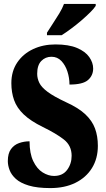

<svg xmlns="http://www.w3.org/2000/svg" viewBox="-20 -951 544 981"><path d="M237 10Q170 10 127 -3Q84 -16 61 -37Q38 -58 29 -82Q20 -106 20 -128Q20 -167 36 -189Q52 -211 77.5 -220Q103 -229 131 -229Q131 -167 150 -127.5Q169 -88 198 -70Q227 -52 256 -52Q300 -52 323 -83Q346 -114 346 -155Q346 -207 306.5 -238Q267 -269 199 -302Q136 -333 101 -366.5Q66 -400 52 -439.5Q38 -479 38 -526Q38 -587 68 -631.5Q98 -676 149 -700Q200 -724 263 -724Q331 -724 373.5 -706Q416 -688 436 -659.5Q456 -631 456 -601Q456 -565 429.5 -542Q403 -519 335 -519Q335 -553 324.5 -585.5Q314 -618 293.5 -639.5Q273 -661 243 -661Q212 -661 191 -639.5Q170 -618 170 -574Q170 -550 181 -527.5Q192 -505 223.5 -481.5Q255 -458 317 -429Q381 -400 416 -367Q451 -334 465.5 -294.5Q480 -255 480 -206Q480 -141 450 -92.5Q420 -44 365.5 -17Q311 10 237 10ZM220 -784Q233 -805 250 -830.5Q267 -856 283 -882.5Q299 -909 307 -931H469V-921Q461 -908 441.5 -888.5Q422 -869 396.5 -847Q371 -825 344 -805Q317 -785 295 -771H220Z"/></svg>

Font: Noto Serif Thai ExtraCondensed Black
Style: Regular
Weight: 900
Width: 2
Designer: Monotype Design Team
Foundry: Monotype Imaging Inc.
Version: Version 2.002; ttfautohint (v1.8.4.7-5d5b)